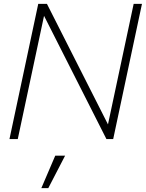

<svg xmlns="http://www.w3.org/2000/svg" viewBox="-20 -720 755 994"><path d="M29 0 178 -700H223L539 -76L672 -700H715L566 0H531L208 -638L72 0ZM194 254 266 86H317L230 254Z"/></svg>

Font: Red Hat Display VF
Style: Italic
Weight: 300
Italic angle: -12°
Designer: Pentagram, MCKL
Foundry: Pentagram, MCKL
Version: Version 1.023